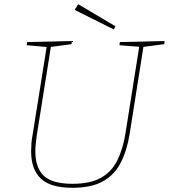

<svg xmlns="http://www.w3.org/2000/svg" viewBox="-20 -887 803 913"><path d="M550 -687 763 -692 761 -677 654 -663 663 -671 597 -253Q584 -171 554 -113Q524 -55 469 -24.5Q414 6 324 6Q220 6 174 -38Q128 -82 128 -168Q128 -186 129.5 -205.5Q131 -225 135 -246L203 -671L209 -663L107 -672L109 -687L322 -692L320 -677L215 -663L223 -671L155 -244Q152 -223 150 -204Q148 -185 148 -168Q148 -89 188.5 -51Q229 -13 324 -13Q409 -13 460 -41.5Q511 -70 538 -124.5Q565 -179 577 -255L643 -671L649 -664L548 -672ZM521 -747 335 -840 352 -867 529 -762Z"/></svg>

Font: Bitter Thin
Style: Italic
Weight: 100
Italic angle: -9°
Designer: Sol Matas, and Bitter project Authors
Foundry: Sol Matas
Version: Version 2.002